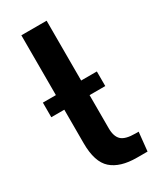

<svg xmlns="http://www.w3.org/2000/svg" viewBox="-191 -804 727 874"><g transform="rotate(-30 173.0 -367.0)"><path d="M80.1 -172.4V-348.6H11.7V-425.3H80.1V-739.7H212.9V-425.3H295.4V-348.6H212.9V-174.3Q212.9 -131.3 233.2 -112.1Q253.4 -92.8 306.6 -92.8H323.2L313 5.9H257.3Q169.9 5.9 125 -33.9Q80.1 -73.7 80.1 -172.4Z"/></g></svg>

Font: Monda
Style: Bold
Weight: 700
Designer: Vernon Adams
Foundry: Vernon Adams
Version: Version 2.100; ttfautohint (v1.8.3)